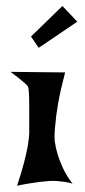

<svg xmlns="http://www.w3.org/2000/svg" viewBox="-20 -673 279 632"><path d="M14.6 -436.5 194.3 -434.6Q178.7 -375 171.4 -333Q164.1 -291 162.1 -262.7Q158.2 -230.5 160.2 -208Q163.1 -187.5 169.9 -164.1Q175.8 -144.5 187.5 -119.1Q199.2 -93.8 218.8 -68.4Q207 -72.3 193.4 -74.2Q179.7 -76.2 168 -77.1Q154.3 -78.1 140.6 -77.1Q127 -76.2 110.4 -74.2Q96.7 -72.3 77.1 -69.3Q57.6 -66.4 36.1 -61.5Q50.8 -105.5 59.1 -137.7Q67.4 -169.9 71.3 -191.4Q75.2 -216.8 76.2 -232.4Q76.2 -252 76.2 -276.9Q76.2 -301.8 76.2 -325.2Q76.2 -348.6 75.2 -366.7Q74.2 -384.8 71.3 -389.6L61.5 -399.4Q55.7 -404.3 44.4 -413.6Q33.2 -422.9 14.6 -436.5ZM82 -552.7 185.5 -653.3 234.4 -601.6 107.4 -515.6Z"/></svg>

Font: Lakki Reddy
Style: Regular
Weight: 400
Designer: Appaji Ambarisha Darbha
Version: Version 1.0.4; ttfautohint (v1.2.42-39fb)